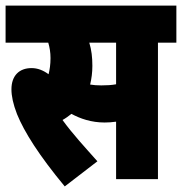

<svg xmlns="http://www.w3.org/2000/svg" viewBox="-20 -642 652 688"><path d="M212 26 329 -64C283 -116 241 -161 204 -212C215 -218 226 -226 236 -234C267 -217 307 -203 355 -203C368 -203 382 -204 396 -206V0H546V-489H612V-622H0V-489H153C158 -472 161 -454 161 -434C161 -410 158 -392 154 -376C135 -390 115 -398 93 -398C49 -398 21 -371 21 -322C21 -298 27 -269 41 -233C67 -169 120 -85 212 26ZM343 -336C328 -336 315 -337 303 -339C308 -360 311 -382 311 -406C311 -436 308 -463 300 -489H396V-340C380 -337 363 -336 343 -336Z"/></svg>

Font: Noto Sans Devanagari ExtraCondensed Black
Style: Regular
Weight: 900
Width: 2
Designer: Jelle Bosma - Monotype Design Team
Foundry: Monotype Imaging Inc.
Version: Version 2.004